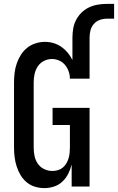

<svg xmlns="http://www.w3.org/2000/svg" viewBox="-20 -958 606 986"><path d="M208 8Q184 8 160 1Q136 -6 117 -22Q98 -38 85.5 -59Q73 -80 65.5 -103.5Q58 -127 55 -151.5Q52 -176 52 -200V-535Q52 -559 55 -584Q58 -609 66 -632Q74 -655 87 -676Q100 -697 119.5 -712.5Q139 -728 163 -735.5Q187 -743 211 -743Q234 -743 255.5 -736.5Q277 -730 295 -717.5Q313 -705 327.5 -687.5Q342 -670 352 -650V-765Q352 -788 356 -811.5Q360 -835 371 -856Q382 -877 399 -893.5Q416 -910 437 -920Q458 -930 481.5 -934Q505 -938 528 -938H566V-862H528Q510 -862 492 -855.5Q474 -849 461.5 -834.5Q449 -820 444.5 -801.5Q440 -783 440 -765V-554H339Q339 -573 332.5 -591.5Q326 -610 314 -624.5Q302 -639 284 -647Q266 -655 247 -655Q225 -655 205.5 -645Q186 -635 174 -617Q162 -599 157.5 -577.5Q153 -556 153 -535V-200Q153 -178 157.5 -156.5Q162 -135 174.5 -117Q187 -99 207 -89.5Q227 -80 249 -80Q263 -80 277 -84Q291 -88 302 -97Q313 -106 320.5 -118.5Q328 -131 332 -144.5Q336 -158 337.5 -172Q339 -186 339 -200V-316H250V-404H440V0H348V-113Q342 -89 330.5 -66Q319 -43 300.5 -25.5Q282 -8 257.5 0Q233 8 208 8Z"/></svg>

Font: Iosevka Curly Semibold
Style: Regular
Weight: 600
Monospace: yes
Designer: Belleve Invis
Foundry: Belleve Invis
Version: Version 22.1.2; ttfautohint (v1.8.4)